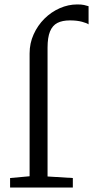

<svg xmlns="http://www.w3.org/2000/svg" viewBox="-20 -846 420 866"><path d="M25.5 0V-43L113.5 -51V-605Q113.5 -651 131.8 -691.2Q150 -731.5 180.5 -761.8Q211 -792 249.5 -809Q288 -826 328.5 -826Q347.5 -826 359 -823.5Q370.5 -821 379.5 -818V-736Q373 -741.5 350 -747.8Q327 -754 295.5 -754Q261 -754 238.8 -742.5Q216.5 -731 205.5 -704Q194.5 -677 194.5 -631V-50L308.5 -43V0Z"/></svg>

Font: Merriweather Light 18pt Light
Style: Regular
Weight: 300
Version: Version 2.100